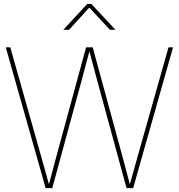

<svg xmlns="http://www.w3.org/2000/svg" viewBox="-20 -972 924 992"><path d="M215.8 0 9.8 -727.5H33.2L190.4 -171.9Q201.2 -133.8 211.7 -95.9Q222.2 -58.1 232.9 -20L273.4 -171.9L424.8 -727.5H459L610.4 -171.9L650.9 -20Q661.6 -58.1 672.1 -95.9Q682.6 -133.8 693.4 -171.9L850.6 -727.5H874L668 0H633.8L486.8 -539.1Q475.6 -581.1 464.4 -622.6Q453.1 -664.1 441.9 -706.1Q430.7 -664.1 419.4 -622.6Q408.2 -581.1 397 -539.1L250 0ZM336.4 -817.9H307.6V-818.4L430.7 -951.7H452.1L576.2 -818.4V-817.9H547.9L441.4 -932.6Z"/></svg>

Font: Inter Display Thin
Style: Regular
Weight: 100
Designer: Rasmus Andersson
Foundry: rsms
Version: Version 4.000;git-a52131595